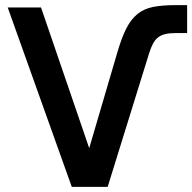

<svg xmlns="http://www.w3.org/2000/svg" viewBox="-20 -729 750 749"><path d="M10 -700H140L328 -151L437 -522Q454 -581 472.5 -617.5Q491 -654 516.5 -674.5Q542 -695 577.5 -702Q613 -709 665 -709H710V-600H665Q641 -600 624.5 -596Q608 -592 596.5 -583Q585 -574 577 -559Q569 -544 562 -522L400 0H260Z"/></svg>

Font: Retni Sans
Style: Bold
Weight: 700
Designer: Vitaly Kuzmin
Foundry: ParaType Ltd.
Version: Version 1.00;March 2, 2019;FontCreator 11.5.0.2425 64-bit; t